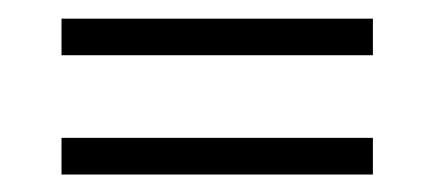

<svg xmlns="http://www.w3.org/2000/svg" viewBox="-20 -307 477 211"><path d="M47.6 -286.5H389.8V-246.3H47.6ZM47.6 -155.5H389.8V-115.2H47.6Z"/></svg>

Font: Genos Thin
Style: Regular
Weight: 100
Designer: Robert E. Leuschke
Foundry: Robert E. Leuschke
Version: Version 1.010